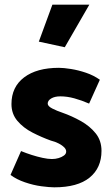

<svg xmlns="http://www.w3.org/2000/svg" viewBox="-20 -790 477 821"><path d="M25 -42Q50 -23 86.5 -10.5Q123 2 157.5 6.5Q192 11 212 11Q312 11 363 -30.5Q414 -72 414 -145Q414 -189 389 -220Q364 -251 325.5 -272.5Q287 -294 247 -308Q223 -316 203.5 -326Q184 -336 184 -347Q184 -360 199 -369Q214 -378 238 -378Q267 -378 298 -369.5Q329 -361 361 -347L407 -449Q380 -468 347.5 -479Q315 -490 283.5 -495Q252 -500 232 -500Q137 -500 83 -459Q29 -418 29 -345Q29 -303 54.5 -273Q80 -243 119 -223Q158 -203 197 -189Q217 -184 232 -176Q247 -168 255 -159.5Q263 -151 263 -142Q263 -132 253.5 -125Q244 -118 230.5 -114Q217 -110 202 -110Q185 -110 162 -115Q139 -120 115.5 -127.5Q92 -135 70 -144ZM257 -588 362 -770H204L146 -612Z"/></svg>

Font: Catamaran ExtraBold
Style: Regular
Weight: 800
Designer: Pria Ravichandran
Version: Version 2.000